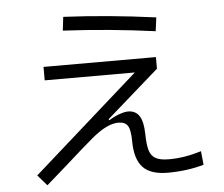

<svg xmlns="http://www.w3.org/2000/svg" viewBox="-56 -861 1112 953"><g transform="rotate(-5 500.0 -384.0)"><path d="M744 -686Q517 -717 285 -729L293 -797Q518 -786 753 -754ZM923 -5Q840 19 743 19Q658 19 619.5 -21.5Q581 -62 580 -150Q580 -208 566.5 -229Q553 -250 520 -250Q463 -250 385 -184Q343 -149 239 -56L142 29L96 -24L623 -491H174V-558H734V-500L473 -271L477 -266Q502 -282 528.5 -291.5Q555 -301 573 -301Q609 -301 628 -273Q647 -245 648 -183Q649 -128 657.5 -100Q666 -72 688.5 -59.5Q711 -47 755 -47Q832 -47 916 -73Z"/></g></svg>

Font: IBM Plex Sans JP
Style: Regular
Weight: 400
Designer: Mike Abbink; Paul van der Laan; Pieter van Rosmalen; Wujin Sim; Yejin Wi; Jinhee Kim; Boomi Park; Yona Kim; Kichan Ma
Foundry: Sandoll Inc.
Version: Version 1.000